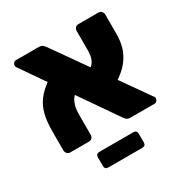

<svg xmlns="http://www.w3.org/2000/svg" viewBox="-169 -712 992 1024"><g transform="rotate(-30 327.0 -200.0)"><path d="M444 0Q426 0 417.5 -8.5Q409 -17 406 -22L50 -537Q46 -542 46 -549Q46 -558 52 -564.5Q58 -571 67 -571H207Q225 -571 233 -562Q241 -553 245 -548L607 -34Q611 -30 611 -27Q611 -24 611 -22Q611 -13 604.5 -6.5Q598 0 590 0ZM71 0Q60 0 52.5 -8.5Q45 -17 45 -28V-144Q45 -204 55.5 -247Q66 -290 91.5 -324.5Q117 -359 164 -392L255 -261Q235 -245 226 -224Q217 -203 215 -183Q213 -163 213 -147V-28Q213 -15 205.5 -7.5Q198 0 187 0ZM467 -198 373 -327Q399 -340 409.5 -357.5Q420 -375 422.5 -393Q425 -411 425 -426V-543Q425 -556 432.5 -563.5Q440 -571 451 -571H575Q586 -571 593.5 -562.5Q601 -554 601 -543V-422Q601 -382 590 -343Q579 -304 550 -267.5Q521 -231 467 -198ZM208 171Q186 171 186 149V97Q186 75 208 75H416Q438 75 438 97V149Q438 171 416 171Z"/></g></svg>

Font: Rubik ExtraBold
Style: Regular
Weight: 800
Designer: Hubert and Fischer
Foundry: Hubert and Fischer
Version: Version 2.300;gftools[0.9.30]